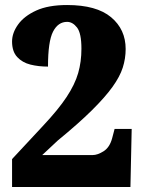

<svg xmlns="http://www.w3.org/2000/svg" viewBox="-20 -744 571 764"><path d="M28 0V-111L150 -242Q212 -308 245 -358Q278 -408 291 -453Q304 -498 304 -550Q304 -612 286.5 -634.5Q269 -657 247 -657Q211 -657 191 -618Q171 -579 171 -479Q133 -479 101 -487Q69 -495 48.5 -517Q28 -539 28 -579Q28 -613 52 -646.5Q76 -680 124 -702Q172 -724 247 -724Q364 -724 422 -675.5Q480 -627 480 -549Q480 -511 468.5 -475Q457 -439 427.5 -398Q398 -357 345.5 -305Q293 -253 210 -185L148 -127H349Q368 -127 392 -142Q416 -157 426 -193L436 -231H504L499 0Z"/></svg>

Font: Noto Serif Armenian SemiCondensed Black
Style: Regular
Weight: 900
Width: 4
Designer: Monotype Design Team
Foundry: Monotype Imaging Inc.
Version: Version 2.008; ttfautohint (v1.8.4.7-5d5b)